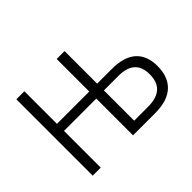

<svg xmlns="http://www.w3.org/2000/svg" viewBox="-110 -739 946 946"><g transform="rotate(-45 363.0 -266.0)"><path d="M410 -532H355V-305H130V-532H74V0H130V-256H355V0H510C626 0 682 -58 682 -156C682 -251 627 -305 514 -305H410ZM510 -258C588 -258 626 -224 626 -154C626 -83 587 -47 506 -47H410V-258Z"/></g></svg>

Font: Noto Sans Display SemiCondensed Light
Style: Regular
Weight: 300
Width: 4
Designer: Monotype Design Team
Foundry: Monotype Imaging Inc.
Version: Version 1.900